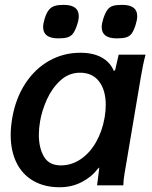

<svg xmlns="http://www.w3.org/2000/svg" viewBox="-20 -780 640 808"><path d="M25 -212.5Q25 -243 31.5 -283.5Q46 -366.5 86.8 -428.8Q127.5 -491 187.5 -524.5Q247.5 -558 318 -558Q372.5 -558 408.5 -537.8Q444.5 -517.5 459 -481.5L464.5 -485L479.5 -550H592.5Q586.5 -528 581.2 -501.5Q576 -475 572 -451.5L507 -66.5L504.5 -52Q499.5 -24 499 0H388.5Q393.5 -43 396.5 -63L398 -75.5L389 -67Q367.5 -37 325.2 -14.5Q283 8 231 8Q167 8 120.5 -18.8Q74 -45.5 49.5 -95.2Q25 -145 25 -212.5ZM420.5 -286.5Q425 -314.5 425 -338.5Q425 -400.5 397 -437.2Q369 -474 317 -474Q269.5 -474 234 -441.2Q198.5 -408.5 177.2 -361.2Q156 -314 148.5 -268.5Q143.5 -240 143.5 -212.5Q143.5 -157.5 165 -120.8Q186.5 -84 236 -84Q281 -84 319.5 -110Q358 -136 384.2 -182Q410.5 -228 420.5 -286.5ZM161.5 -666Q161.5 -681 168.5 -703.5Q176 -727 186.2 -739Q196.5 -751 210.8 -755.2Q225 -759.5 248 -759.5Q311.5 -759.5 311.5 -712Q311.5 -696 304 -674Q296 -650 287 -638.5Q278 -627 264 -622.8Q250 -618.5 225.5 -618.5Q161.5 -618.5 161.5 -666ZM408 -666Q408 -680.5 415 -702.5Q423.5 -727.5 432.8 -739.5Q442 -751.5 456 -755.5Q470 -759.5 494.5 -759.5Q557.5 -759.5 557.5 -712Q557.5 -697 550.5 -674.5Q542.5 -650 533.8 -638.5Q525 -627 511 -622.8Q497 -618.5 471.5 -618.5Q408 -618.5 408 -666Z"/></svg>

Font: JuliaMono
Style: Bold Italic
Weight: 700
Italic angle: -9°
Monospace: yes
Designer: cormullion
Foundry: corm
Version: Version 0.057; ttfautohint (v1.8.4)